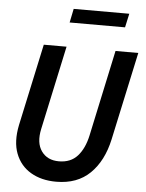

<svg xmlns="http://www.w3.org/2000/svg" viewBox="-60 -949 765 1008"><g transform="rotate(5 322.5 -445.0)"><path d="M274 11Q196 11 140 -22Q84 -55 60 -117.5Q36 -180 54 -268L147 -700H267L172 -258Q156 -184 187 -140.5Q218 -97 279 -97Q341 -97 377 -137Q413 -177 428 -247L525 -700H645L545 -236Q520 -121 452.5 -55Q385 11 274 11ZM272 -828 287 -901H580L564 -828Z"/></g></svg>

Font: Red Hat Mono Medium
Style: Italic
Weight: 500
Italic angle: -12°
Monospace: yes
Designer: Pentagram, MCKL
Foundry: Pentagram, MCKL
Version: Version 1.023; ttfautohint (v1.8.3)